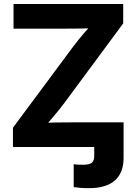

<svg xmlns="http://www.w3.org/2000/svg" viewBox="-20 -748 694 977"><path d="M355 204.1V87.9Q365.7 89.4 378.7 89.8Q391.6 90.3 403.8 90.3Q435.1 90.3 447.3 80.1Q459.5 69.8 459.5 46.4V0H608.9V54.7Q608.9 131.3 564.5 170.4Q520 209.5 432.6 209.5Q409.7 209.5 389.6 208Q369.6 206.5 355 204.1ZM45.9 0V-98.1L350.1 -507.8Q377.9 -544.9 409.7 -581.8Q441.4 -618.7 474.1 -655.3L487.3 -606.4Q439.5 -603.5 391.4 -602.8Q343.3 -602.1 295.4 -602.1H48.8V-727.5H606.9V-628.9L308.6 -225.6Q279.8 -187 246.8 -148.7Q213.9 -110.4 180.2 -72.3L166.5 -121.1Q216.3 -124 265.6 -124.8Q314.9 -125.5 363.8 -125.5H608.9V0Z"/></svg>

Font: Inter 20pt
Style: Bold
Weight: 700
Version: Version 4.001;git-66647c0bb